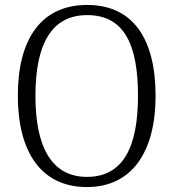

<svg xmlns="http://www.w3.org/2000/svg" viewBox="-20 -745 702 775"><path d="M331 10C514 10 608 -134 608 -358C608 -588 517 -725 332 -725C145 -725 52 -586 52 -359C52 -134 144 10 331 10ZM331 -31C187 -31 123 -154 123 -358C123 -564 186 -684 332 -684C482 -684 537 -564 537 -358C537 -153 478 -31 331 -31Z"/></svg>

Font: Noto Serif Sinhala SemiCondensed Light
Style: Regular
Weight: 300
Width: 4
Designer: Jelle Bosma - Monotype Design Team
Foundry: Monotype Imaging Inc.
Version: Version 2.007